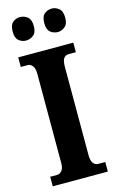

<svg xmlns="http://www.w3.org/2000/svg" viewBox="-138 -973 619 1027"><g transform="rotate(-15 172.0 -460.0)"><path d="M20 0V-53H59Q72 -53 84 -65.5Q96 -78 96 -109V-601Q96 -635 84 -648Q72 -661 59 -661H20V-714H325V-661H285Q268 -661 258 -648Q248 -635 248 -600V-110Q248 -80 259 -66.5Q270 -53 285 -53H325V0ZM261 -790Q237 -790 219.5 -804.5Q202 -819 202 -854Q202 -891 219.5 -905.5Q237 -920 261 -920Q281 -920 299.5 -905.5Q318 -891 318 -854Q318 -819 299.5 -804.5Q281 -790 261 -790ZM84 -790Q62 -790 44.5 -804.5Q27 -819 27 -854Q27 -891 44.5 -905.5Q62 -920 84 -920Q107 -920 125.5 -905.5Q144 -891 144 -854Q144 -819 125.5 -804.5Q107 -790 84 -790Z"/></g></svg>

Font: Noto Serif Tamil ExtraCondensed ExtraBold
Style: Italic
Weight: 800
Width: 2
Italic angle: -12°
Designer: Indian Type Foundry, Tom Grace, and the Monotype Design Team
Foundry: Monotype Imaging Inc.
Version: Version 2.003; ttfautohint (v1.8.4.7-5d5b)